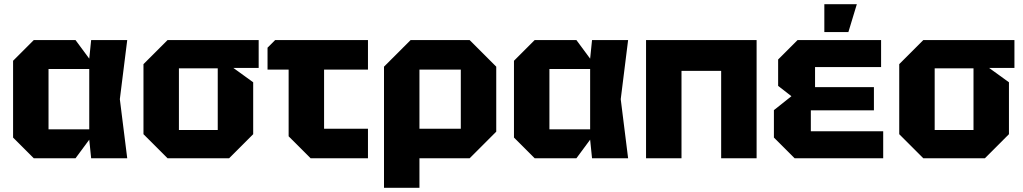

<svg xmlns="http://www.w3.org/2000/svg" viewBox="-20 -750 4850 910"><path d="M140 0 42 -98V-462L140 -560H338L403 -472L412 -560H583L548 -280L583 0H412L403 -88L338 0ZM210 -137H403V-423H210Z M660 -114V-446L774 -560H1206V-428H1086L1180 -360V-114L1066 0H774ZM828 -134H1012V-426H828Z M1348 -104V-420H1248V-524L1284 -560H1724V-420H1516V-140H1724V0H1452Z M1800 140V-434L1926 -560H2206L2332 -434V-126L2206 0H1968V140ZM2164 -420H1968V-140H2164Z M2514 0 2416 -98V-462L2514 -560H2712L2777 -472L2786 -560H2957L2922 -280L2957 0H2786L2777 -88L2712 0ZM2584 -137H2777V-423H2584Z M3042 0V-560H3566V0H3398V-414H3210V0Z M3746 0 3648 -98V-228L3731 -294L3668 -343V-468L3760 -560H4156V-432H3843V-337H4122V-227H3823V-128H4166V0ZM3887 -598V-730H4041L4001 -598Z M4242 -114V-446L4356 -560H4788V-428H4668L4762 -360V-114L4648 0H4356ZM4410 -134H4594V-426H4410Z"/></svg>

Font: Tektur
Style: Bold
Weight: 700
Designer: Adam Jagosz
Foundry: Adam Jagosz
Version: Version 1.005;gftools[0.9.30]